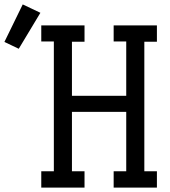

<svg xmlns="http://www.w3.org/2000/svg" viewBox="-149 -850 769 870"><path d="M38 0V-74H95V-662H38V-735H234V-661H177V-416H423V-662H366V-735H562V-661H505V-74H562V0H366V-74H423V-343H177V-74H234V0ZM-64 -629 -129 -660 -46 -830 34 -792Z"/></svg>

Font: Iosevka Curly Slab Extended
Style: Regular
Weight: 400
Width: 7
Monospace: yes
Designer: Belleve Invis
Foundry: Belleve Invis
Version: Version 11.1.0; ttfautohint (v1.8.3)